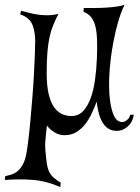

<svg xmlns="http://www.w3.org/2000/svg" viewBox="-80 -544 582 799"><path d="M30.3 92.8Q34.2 70.3 38.6 33.7Q43 -2.9 46.9 -46.9Q50.8 -90.8 54.7 -138.2Q58.6 -185.5 61 -230Q63.5 -274.4 64.9 -312.5Q66.4 -350.6 66.4 -375Q66.4 -412.1 54.7 -441.4Q43 -470.7 3.9 -484.4L7.8 -499Q21.5 -496.1 39.1 -491.2Q56.6 -486.3 76.2 -483.4Q95.7 -480.5 117.7 -480.5Q139.6 -480.5 163.1 -486.3Q150.4 -460.9 141.1 -438.5Q131.8 -416 126 -388.7Q120.1 -361.3 117.2 -326.2Q114.3 -291 114.3 -239.3Q114.3 -187.5 122.6 -152.3Q130.9 -117.2 146 -96.7Q161.1 -76.2 181.6 -67.9Q202.1 -59.6 226.6 -61.5Q251 -64.5 268.6 -84.5Q286.1 -104.5 297.9 -137.2Q309.6 -169.9 315.4 -211.9Q321.3 -253.9 323.2 -300.8Q325.2 -347.7 323.7 -380.9Q322.3 -414.1 316.4 -436.5Q310.5 -459 298.8 -473.1Q287.1 -487.3 267.6 -495.1L268.6 -510.7Q286.1 -510.7 311 -510.7Q335.9 -510.7 360.4 -512.2Q384.8 -513.7 405.8 -516.6Q426.8 -519.5 438.5 -524.4Q421.9 -491.2 408.7 -442.4Q395.5 -393.6 386.7 -339.4Q377.9 -285.2 375 -231Q372.1 -176.8 377 -133.3Q381.8 -89.8 394 -63Q406.2 -36.1 428.7 -36.1Q435.5 -36.1 442.4 -40Q447.3 -43 453.1 -48.8Q459 -54.7 461.9 -66.4H476.6Q475.6 -56.6 470.7 -44.4Q465.8 -32.2 456.1 -22Q446.3 -11.7 432.1 -4.9Q418 2 397.5 0Q335 -5.9 322.3 -121.1Q313.5 -97.7 302.2 -73.2Q291 -48.8 275.4 -28.3Q259.8 -7.8 238.3 5.4Q216.8 18.6 188.5 18.6Q166 18.6 147 6.8Q127.9 -4.9 115.2 -21.5Q113.3 -2.9 111.3 14.6Q109.4 30.3 108.4 46.9Q107.4 63.5 108.4 74.2Q111.3 113.3 114.7 135.7Q118.2 158.2 125.5 172.4Q132.8 186.5 144 195.8Q155.3 205.1 172.9 216.8L170.9 234.4Q113.3 209 56.2 204.6Q-1 200.2 -59.6 205.1L-58.6 189.5Q-48.8 186.5 -35.6 183.1Q-22.5 179.7 -9.8 170.4Q2.9 161.1 13.7 143.1Q24.4 125 30.3 92.8Z"/></svg>

Font: Mystery Quest
Style: Regular
Weight: 400
Designer: Squid
Foundry: Font Diner, Inc DBA Sideshow
Version: Version 1.000